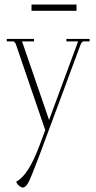

<svg xmlns="http://www.w3.org/2000/svg" viewBox="-20 -605 428 853"><path d="M120 -557V-585H320V-557ZM82 228Q74 228 64.5 220Q55 212 52 202Q106 175 156 40L181 -27L51 -407Q46 -421 37 -421H10V-432H131V-421H78L198 -72L327 -421H275V-432H378V-421H351Q344 -421 338 -407L153 91Q120 178 107.5 203Q95 228 82 228Z"/></svg>

Font: Arapey Thin-Display
Style: Regular
Weight: 100
Designer: Eduardo Rodriguez Tunni
Foundry: Eduardo Rodriguez Tunni
Version: Version 4.000